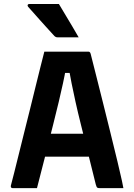

<svg xmlns="http://www.w3.org/2000/svg" viewBox="-20 -967 690 987"><path d="M148.7 -279.6H363.9Q379.5 -279.6 394.8 -279.6Q410.1 -279.6 424.7 -279.6L459.6 -288.7L474.1 -224.6L487.6 -161.7H158Q155 -161.7 152.5 -163.2Q150 -164.7 148.5 -167.2Q147 -169.7 147 -172.7ZM170.1 0Q138.8 0 107.1 0Q75.4 0 43.9 0Q41.7 0 39.7 -1.1Q37.6 -2.3 36.2 -5.3Q34.9 -8.3 35.9 -13.1Q42.6 -38.4 53.3 -80.6Q64 -122.9 77.1 -176.3Q90.3 -229.7 105.2 -289.4Q120.2 -349.2 135.1 -408.9Q150 -468.7 163.6 -524.7Q177.2 -580.6 188.7 -625.9Q200.3 -671.1 207.9 -701.5Q264.9 -701.5 325.7 -701.5Q386.4 -701.5 434 -701.5Q438 -701.5 440.1 -700Q442.2 -698.5 443.6 -696.4Q445 -694.3 446 -690.5Q460.1 -633.5 476.3 -570.6Q492.4 -507.7 509.5 -438.4Q526.5 -369.2 545.3 -294.3Q564 -219.4 583.2 -139.4Q590.7 -105.6 599.1 -71Q607.6 -36.3 614.3 0Q586.2 0 553 0Q519.8 0 490.9 0Q485.2 0 481.8 -1.5Q478.4 -3 476.5 -7Q474.6 -11 472.4 -18.9Q449.6 -109.8 430.7 -186.6Q411.7 -263.3 395.8 -327.1Q379.8 -390.8 368.2 -443.5Q356.6 -496.1 348 -538.9Q339.3 -581.7 333.6 -615.9L373.5 -592H279.8L318.9 -615.8Q313 -581.6 303.9 -539.4Q294.7 -497.2 282.2 -444.2Q269.6 -391.2 253 -325.6Q236.4 -260.1 216.1 -179.3Q195.7 -98.6 170.1 0ZM282.7 -946.6Q301.1 -916.4 317.4 -888.6Q333.7 -860.7 350.4 -833.4Q367.2 -806 384.4 -775.1Q367.3 -775.1 353.2 -775.1Q339 -775.1 321.7 -775.1Q304.5 -775.1 276.1 -775.1Q270.1 -775.1 266.1 -777.2Q262 -779.3 260 -781.4Q233.9 -810 216.5 -829.2Q199 -848.4 185.4 -863.8Q171.8 -879.1 157.5 -895.2Q143.2 -911.3 124.4 -932.4Q120.4 -937.4 122.4 -942Q124.5 -946.6 130.5 -946.6Q162.7 -946.6 182.6 -946.6Q202.5 -946.6 224.3 -946.6Q246.1 -946.6 282.7 -946.6Z"/></svg>

Font: Recursive Sans Linear Light
Style: Regular
Weight: 300
Version: Version 1.085